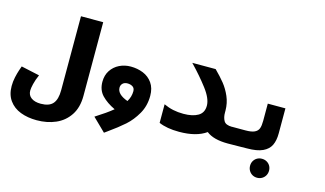

<svg xmlns="http://www.w3.org/2000/svg" viewBox="-100 -1000 2599 1536"><g transform="rotate(15 1200.0 -232.0)"><path d="M13.5 3Q13.5 -34 21.5 -70.5Q29.5 -107 38.5 -133.2Q47.5 -159.5 51 -169L203 -136Q183.5 -91.5 175 -55.5Q166.5 -19.5 166.5 -0.5Q166.5 38 195.5 59Q224.5 80 274.5 80Q344 80 374.5 44.5Q405 9 405 -66.5V-679.5H589V-69Q589 27 546.5 91Q504 155 433.5 185.5Q363 216 277 216Q201.5 216 142 193Q82.5 170 48 122Q13.5 74 13.5 3Z M895 -394Q950 -394 997.8 -374.8Q1045.5 -355.5 1075.2 -313.5Q1105 -271.5 1105 -207Q1105 -124 1067 -57.8Q1029 8.5 977.8 54Q926.5 99.5 848.5 155L823.5 173L716.5 68.5Q762 39.5 795.8 16Q829.5 -7.5 857.5 -30.5Q789 -63 747.5 -106.2Q706 -149.5 706 -218Q706 -272 732 -311.8Q758 -351.5 801.2 -372.8Q844.5 -394 895 -394ZM939.5 -120.5Q965 -162 965 -208Q965 -234 947 -245.5Q929 -257 904.5 -257Q879 -257 864.8 -243Q850.5 -229 850.5 -208Q850.5 -152.5 939.5 -120.5Z M1233.5 -18.5V-172.5Q1272 -154.5 1312 -146Q1352 -137.5 1398 -137.5Q1474 -137.5 1518.5 -163.8Q1563 -190 1563 -248.5Q1563 -307.5 1502.8 -386.5Q1442.5 -465.5 1368.5 -542.5L1361.5 -550H1555Q1603 -502.5 1636.5 -460.8Q1670 -419 1693.2 -365.5Q1716.5 -312 1717 -250V-248.5V-246.5V-234.5Q1716.5 -194 1732.5 -165.8Q1748.5 -137.5 1801.5 -137.5V0Q1683.5 0 1624.5 -47Q1544.5 10.5 1401 10.5Q1300 10.5 1233.5 -18.5Z M1801 -138H1912.5Q1962 -138 1987.2 -150Q2012.5 -162 2021 -185Q2029.5 -208 2029.5 -248.5V-391H2175.5V-183.5Q2175.5 -124.5 2156.5 -85Q2137.5 -45.5 2090.8 -23.8Q2044 -2 1962.5 -2L1893 -1L1801 0ZM2021 125Q2021 103 2031.2 85.2Q2041.5 67.5 2059.2 57.2Q2077 47 2099.5 47Q2121.5 47 2139.5 57.2Q2157.5 67.5 2167.8 85.2Q2178 103 2178 125Q2178 147 2167.8 165Q2157.5 183 2139.5 193.5Q2121.5 204 2099.5 204Q2077 204 2059.2 193.5Q2041.5 183 2031.2 165Q2021 147 2021 125Z"/></g></svg>

Font: JuliaMono Black
Style: Italic
Weight: 900
Italic angle: -9°
Monospace: yes
Designer: cormullion
Foundry: corm
Version: Version 0.057; ttfautohint (v1.8.4)